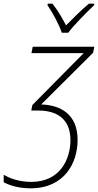

<svg xmlns="http://www.w3.org/2000/svg" viewBox="-100 -784 535 1044"><path d="M236 -606H271C303 -649 371 -717 412 -756L413 -764H383C342 -729 295 -683 259 -646C240 -683 213 -730 185 -764H160L158 -756C186 -716 222 -649 236 -606ZM66 240C252 240 322 100 322 -23C322 -164 228 -213 124 -216L406 -497L413 -530H78L71 -495H355L76 -213L70 -183H108C204 -183 283 -142 283 -22C283 79 229 205 70 205C1 205 -53 183 -80 166V207C-52 222 -3 240 66 240Z"/></svg>

Font: Noto Sans ExtraLight
Style: Italic
Weight: 200
Italic angle: -12°
Designer: Monotype Design Team
Foundry: Monotype Imaging Inc.
Version: Version 2.013